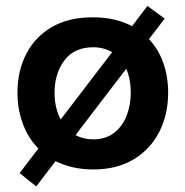

<svg xmlns="http://www.w3.org/2000/svg" viewBox="-20 -570 637 660"><path d="M104.5 71 47.5 25Q64.5 2.5 80.5 -18.5Q96.5 -39 112 -59.5Q76 -96 58 -146Q40 -196 40 -251Q40 -325.5 70 -384.2Q100 -443 157.8 -476.8Q215.5 -510.5 299 -510.5Q338.5 -510.5 372.2 -502.8Q406 -495 434 -480Q447 -497.5 460.2 -514.8Q473.5 -532 487 -549.5L546 -506Q532 -488 519 -470.5Q505.5 -453 492 -435.5Q525 -400.5 541.5 -353.2Q558 -306 558 -251Q558 -176.5 527.5 -116.8Q497 -57 439.5 -22.2Q382 12.5 301 12.5Q263 12.5 230.5 5Q198 -2.5 171 -16Q154.5 5.5 138 27Q121.5 48.5 104.5 71ZM167.5 -251Q167.5 -199.5 188.5 -159.5Q191.5 -163.5 194.5 -167L339 -356Q351.5 -372 365.5 -390.5Q337 -407.5 300 -407.5Q235 -407.5 201.2 -362.2Q167.5 -317 167.5 -251ZM300 -91Q344 -91 372.8 -113.8Q401.5 -136.5 415.5 -173Q429.5 -209.5 429.5 -251Q429.5 -298 414 -333.5Q405 -322 397 -311.5L250.5 -120Q245.5 -113 240 -105.5Q266.5 -91 300 -91Z"/></svg>

Font: Heraclito SemiBold
Style: Regular
Weight: 600
Designer: Kostas Bartsokas (font) & Cristiano Sobral (main changes)
Foundry: Kostas Bartsokas (font) & Cristiano Sobral (main changes)
Version: Version 1.00;July 8, 2020;FontCreator 13.0.0.2655 64-bit